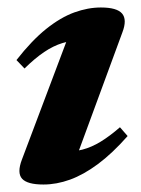

<svg xmlns="http://www.w3.org/2000/svg" viewBox="-20 -480 378 513"><path d="M38.5 -53.5 169.5 -401 198 -371.5Q171.5 -372.5 147 -365Q122.5 -357.5 98 -341Q73.5 -324.5 45.5 -297L24 -319.5Q65 -372 103.5 -402.8Q142 -433.5 178.5 -446.8Q215 -460 249.5 -460Q292.5 -460 306.2 -443.8Q320 -427.5 307 -393.5L176 -37.5L148.5 -75Q175.5 -74 200 -80.2Q224.5 -86.5 249 -101.5Q273.5 -116.5 300.5 -140L321 -116.5Q280 -70 241.5 -41.5Q203 -13 167 0Q131 13 96 13Q53 13 39 -2.5Q25 -18 38.5 -53.5Z"/></svg>

Font: Newsreader 16pt 16pt
Style: Bold Italic
Weight: 700
Italic angle: -17°
Version: Version 1.003